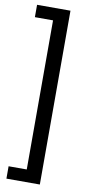

<svg xmlns="http://www.w3.org/2000/svg" viewBox="-99 -839 465 979"><g transform="rotate(10 133.0 -350.0)"><path d="M183 100H10V36H104V-736H10V-800H183Z"/></g></svg>

Font: Pathway Gothic One
Style: Regular
Weight: 400
Version: Version 1.003; ttfautohint (v1.8.4.7-5d5b);gftools[0.9.26]